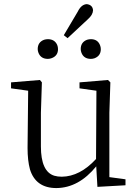

<svg xmlns="http://www.w3.org/2000/svg" viewBox="-20 -909 680 942"><path d="M376 -668Q376 -702.1 407.2 -713.9Q417 -716.8 425.8 -716.8Q459 -716.8 470.7 -687.5Q474.6 -677.7 474.6 -668Q474.6 -634.8 443.4 -623Q434.6 -620.1 425.8 -620.1Q391.6 -620.1 379.9 -649.4Q376 -659.2 376 -668ZM411.1 -814.5 311.5 -721.7 293 -736.3 361.3 -851.6Q378.9 -887.7 406.2 -888.7Q434.6 -884.8 436.5 -858.4Q435.5 -835.9 411.1 -814.5ZM214.8 -620.1Q180.7 -620.1 168.9 -649.4Q165 -659.2 165 -668Q165 -702.1 196.3 -713.9Q206.1 -716.8 214.8 -716.8Q248 -716.8 260.7 -688.5Q264.6 -678.7 264.6 -668Q264.6 -635.7 234.4 -624Q224.6 -620.1 214.8 -620.1ZM516.6 -40 595.7 -29.3V0L458 7.8L452.1 -92.8Q366.2 12.7 256.8 13.7Q155.3 13.7 127 -78.1Q115.2 -121.1 115.2 -183.6L118.2 -463.9L34.2 -475.6V-504.9L175.8 -516.6L185.5 -504.9L180.7 -355.5V-190.4Q180.7 -67.4 246.1 -46.9Q262.7 -42 283.2 -42Q372.1 -43 451.2 -128.9L453.1 -463.9L370.1 -475.6V-504.9L509.8 -516.6L521.5 -504.9L516.6 -355.5Z"/></svg>

Font: GenYoMin JP Light
Style: Regular
Weight: 300
Version: Version 1.001;PS 1;hotconv 16.6.51;makeotf.lib2.5.65220 DEVE